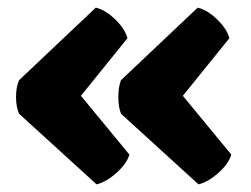

<svg xmlns="http://www.w3.org/2000/svg" viewBox="-20 -509 657 503"><path d="M581 -409 459 -258 586 -104Q579 -80 552 -56Q525 -32 500 -26L297 -211Q290 -229 290 -255Q290 -281 297 -299L498 -489Q523 -483 548.5 -458.5Q574 -434 581 -409ZM314 -409 192 -258 319 -104Q312 -80 285 -56Q258 -32 233 -26L30 -211Q22 -229 22 -255Q22 -281 30 -299L231 -489Q256 -483 281.5 -458.5Q307 -434 314 -409Z"/></svg>

Font: Signika
Style: Bold
Weight: 700
Designer: Anna Giedrys
Foundry: Anna Giedrys
Version: Version 1.001